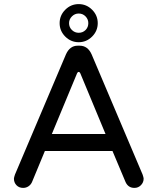

<svg xmlns="http://www.w3.org/2000/svg" viewBox="-20 -911 769 937"><path d="M271 -798Q271 -836 298.5 -863.5Q326 -891 364 -891Q402 -891 429.5 -863.5Q457 -836 457 -798Q457 -760 429.5 -732.5Q402 -705 364 -705Q326 -705 298.5 -732.5Q271 -760 271 -798ZM53 -59 302 -646Q321 -688 359 -688H369Q408 -688 427 -646L676 -59Q681 -44 681 -39Q681 -21 668 -7.5Q655 6 636 6Q606 6 593 -22L529 -174H199L136 -22Q130 -9 118.5 -1.5Q107 6 93 6Q73 6 60.5 -7Q48 -20 48 -39Q48 -44 53 -59ZM495 -257 372 -553Q369 -560 364 -560Q359 -560 356 -553L233 -257ZM364 -751Q384 -751 397.5 -764.5Q411 -778 411 -798Q411 -817 397.5 -831Q384 -845 364 -845Q345 -845 331 -831Q317 -817 317 -798Q317 -778 331 -764.5Q345 -751 364 -751Z"/></svg>

Font: 寒蝉全圆体
Style: Regular
Weight: 400
Designer: Warren2060
      Designed by Motoya company      

      [Varela Round]
      Joe Prince(Latin component); Avraham Cornf
Foundry: ChillType
Version: Version 3.200